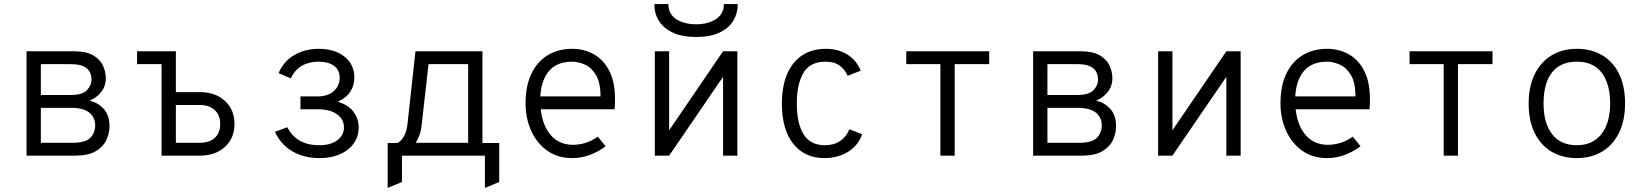

<svg xmlns="http://www.w3.org/2000/svg" viewBox="-20 -762 8048 940"><path d="M110 0V-511H342Q402 -511 436 -491.2Q470 -471.5 484 -441Q498 -410.5 498 -379Q498 -340 475 -311.2Q452 -282.5 418 -269Q459.5 -260 487.8 -228.8Q516 -197.5 516 -144Q516 -108.5 500.2 -75.5Q484.5 -42.5 448 -21.2Q411.5 0 349 0ZM180 -63H337Q398 -63 422 -87.2Q446 -111.5 446 -149Q446 -186.5 417.8 -210.2Q389.5 -234 327 -234H180ZM180 -297H326Q384 -297 406 -320.8Q428 -344.5 428 -373Q428 -391.5 419.8 -408.8Q411.5 -426 389.5 -437Q367.5 -448 326 -448H180Z M651 -448V-511H841V-448ZM771 0V-511H841V-311H958Q1034.5 -311 1081.2 -268Q1128 -225 1128 -155Q1128 -85.5 1081.2 -42.8Q1034.5 0 958 0ZM841 -63H958Q1005.5 -63 1031.8 -87.2Q1058 -111.5 1058 -155Q1058 -198.5 1031.2 -223.2Q1004.5 -248 958 -248H841Z M1543 12Q1468 12 1411 -21.5Q1354 -55 1326 -117L1387 -139Q1409 -95 1448.2 -73Q1487.5 -51 1543 -51Q1598.5 -51 1631.2 -75.2Q1664 -99.5 1664 -139Q1664 -178 1630 -202.5Q1596 -227 1536 -227H1451V-290H1536Q1584 -290 1613.5 -315.5Q1643 -341 1643 -382Q1643 -419.5 1615.2 -439.8Q1587.5 -460 1541 -460Q1492.5 -460 1457.8 -440Q1423 -420 1404 -378L1344 -404Q1367.5 -461 1420.2 -492Q1473 -523 1541 -523Q1618.5 -523 1666.8 -484.5Q1715 -446 1715 -382Q1715 -345.5 1696.2 -315Q1677.5 -284.5 1634 -264Q1687.5 -247.5 1711.8 -213.2Q1736 -179 1736 -139Q1736 -71.5 1683 -29.8Q1630 12 1543 12Z M1878 158V-62H1927Q1946 -73.5 1958.5 -96.2Q1971 -119 1975 -155L2014 -511H2342V-62H2424V129L2354 158V0H1948V129ZM2015 -63H2272V-448H2078L2044 -147Q2041 -120 2033 -99Q2025 -78 2015 -63Z M2782 12Q2709.5 12 2658.2 -25Q2607 -62 2580 -123Q2553 -184 2553 -256Q2553 -341 2581.5 -400.8Q2610 -460.5 2661.5 -491.8Q2713 -523 2782 -523Q2838.5 -523 2886 -497Q2933.5 -471 2962.2 -416.5Q2991 -362 2991 -276Q2991 -268 2990.8 -255.8Q2990.5 -243.5 2989 -227H2609V-290H2920Q2920 -358.5 2897.5 -395.2Q2875 -432 2842.8 -446Q2810.5 -460 2782 -460Q2702 -460 2663.5 -409Q2625 -358 2625 -273Q2625 -170.5 2667.5 -111.8Q2710 -53 2785 -53Q2814.5 -53 2845.5 -62.2Q2876.5 -71.5 2907 -93L2945 -46Q2913.5 -21.5 2871 -4.8Q2828.5 12 2782 12Z M3186 0V-511H3256V-124L3520 -511H3590V0H3520V-386L3256 0ZM3388 -581Q3324 -581 3280.8 -599.2Q3237.5 -617.5 3213.8 -648.5Q3190 -679.5 3185 -718Q3184.5 -724 3184.2 -730Q3184 -736 3184 -742H3252Q3252 -736 3252.8 -730Q3253.5 -724 3255 -718Q3264 -681.5 3300.5 -662.2Q3337 -643 3388 -643Q3446 -643 3485 -668.5Q3524 -694 3524 -742H3592Q3592 -697.5 3570.2 -661Q3548.5 -624.5 3503.2 -602.8Q3458 -581 3388 -581Z M4016 12Q3919.5 12 3863.8 -57.8Q3808 -127.5 3808 -255Q3808 -339 3833.5 -399Q3859 -459 3907.2 -491Q3955.5 -523 4024 -523Q4083.5 -523 4128 -495.5Q4172.5 -468 4194 -416L4130 -391Q4117.5 -420.5 4091.5 -440.2Q4065.5 -460 4021 -460Q3945.5 -460 3913.2 -404.8Q3881 -349.5 3881 -255Q3881 -158.5 3914 -104.8Q3947 -51 4019 -51Q4062.5 -51 4093.5 -72Q4124.5 -93 4138 -129L4201 -105Q4182.5 -51 4133 -19.5Q4083.5 12 4016 12Z M4584 0V-448H4417V-511H4823V-448H4654V0Z M5038 0V-511H5270Q5330 -511 5364 -491.2Q5398 -471.5 5412 -441Q5426 -410.5 5426 -379Q5426 -340 5403 -311.2Q5380 -282.5 5346 -269Q5387.5 -260 5415.8 -228.8Q5444 -197.5 5444 -144Q5444 -108.5 5428.2 -75.5Q5412.5 -42.5 5376 -21.2Q5339.5 0 5277 0ZM5108 -63H5265Q5326 -63 5350 -87.2Q5374 -111.5 5374 -149Q5374 -186.5 5345.8 -210.2Q5317.5 -234 5255 -234H5108ZM5108 -297H5254Q5312 -297 5334 -320.8Q5356 -344.5 5356 -373Q5356 -391.5 5347.8 -408.8Q5339.5 -426 5317.5 -437Q5295.5 -448 5254 -448H5108Z M5650 0V-511H5720V-124L5984 -511H6054V0H5984V-386L5720 0Z M6478 12Q6405.5 12 6354.2 -25Q6303 -62 6276 -123Q6249 -184 6249 -256Q6249 -341 6277.5 -400.8Q6306 -460.5 6357.5 -491.8Q6409 -523 6478 -523Q6534.5 -523 6582 -497Q6629.5 -471 6658.2 -416.5Q6687 -362 6687 -276Q6687 -268 6686.8 -255.8Q6686.5 -243.5 6685 -227H6305V-290H6616Q6616 -358.5 6593.5 -395.2Q6571 -432 6538.8 -446Q6506.5 -460 6478 -460Q6398 -460 6359.5 -409Q6321 -358 6321 -273Q6321 -170.5 6363.5 -111.8Q6406 -53 6481 -53Q6510.5 -53 6541.5 -62.2Q6572.5 -71.5 6603 -93L6641 -46Q6609.5 -21.5 6567 -4.8Q6524.5 12 6478 12Z M7048 0V-448H6881V-511H7287V-448H7118V0Z M7700 12Q7629.5 12 7576.5 -19.2Q7523.5 -50.5 7493.8 -110.2Q7464 -170 7464 -255Q7464 -339 7493.8 -399Q7523.5 -459 7576.5 -491Q7629.5 -523 7700 -523Q7770.5 -523 7823.8 -491.8Q7877 -460.5 7906.5 -400.8Q7936 -341 7936 -256Q7936 -172 7906.5 -112Q7877 -52 7823.8 -20Q7770.5 12 7700 12ZM7700 -51Q7777.5 -51 7820.2 -105.5Q7863 -160 7863 -256Q7863 -351.5 7821.8 -405.8Q7780.5 -460 7700 -460Q7620 -460 7578.5 -407.5Q7537 -355 7537 -255Q7537 -160 7578.5 -105.5Q7620 -51 7700 -51Z"/></svg>

Font: Overpass Mono Light
Style: Regular
Weight: 300
Monospace: yes
Designer: Delve Withrington, Dave Bailey
Foundry: Delve Fonts LLC
Version: Version 4.000